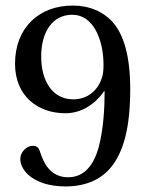

<svg xmlns="http://www.w3.org/2000/svg" viewBox="-20 -659 538 690"><path d="M34 -430C34 -312 118 -252 215 -252C273 -252 322 -285 354 -331H356C356 -272 352 -196 335 -131C318 -69 285 -22 225 -22C161 -22 137 -72 123 -116C119 -128 113 -135 97 -135C79 -135 53 -116 53 -87C53 -46 102 11 216 11C292 11 350 -17 386 -67C425 -121 448 -203 448 -339C448 -456 425 -532 388 -576C352 -618 301 -639 241 -639C121 -639 34 -560 34 -430ZM128 -456C128 -542 167 -606 240 -606C315 -606 352 -517 352 -426C352 -410 351 -391 345 -376C330 -332 293 -302 243 -302C170 -302 128 -366 128 -456Z"/></svg>

Font: erewhon
Style: Regular
Weight: 400
Version: Version 1.0.0